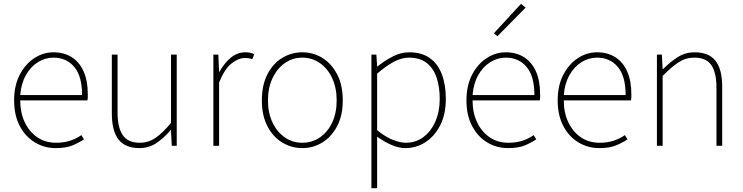

<svg xmlns="http://www.w3.org/2000/svg" viewBox="-20 -764 3892 1006"><path d="M272 12Q212 12 162.5 -18Q113 -48 83.5 -104Q54 -160 54 -238Q54 -316 83.5 -372.5Q113 -429 160 -459.5Q207 -490 260 -490Q315 -490 355.5 -464.5Q396 -439 418 -390Q440 -341 440 -270Q440 -263 440 -255Q440 -247 438 -238H86Q86 -174 109.5 -124Q133 -74 175 -45Q217 -16 274 -16Q315 -16 348 -27Q381 -38 406 -56L420 -34Q393 -16 359.5 -2Q326 12 272 12ZM86 -266H410Q410 -365 369 -413.5Q328 -462 260 -462Q217 -462 179 -438.5Q141 -415 116 -371Q91 -327 86 -266Z M710 12Q637 12 601.5 -32.5Q566 -77 566 -170V-478H596V-174Q596 -95 623.5 -55.5Q651 -16 712 -16Q757 -16 794 -41Q831 -66 876 -120V-478H906V0H880L876 -82H874Q838 -40 799 -14Q760 12 710 12Z M1098 0V-478H1124L1128 -388H1130Q1154 -432 1188.5 -461Q1223 -490 1266 -490Q1278 -490 1289 -488Q1300 -486 1312 -480L1302 -454Q1293 -457 1284.5 -458.5Q1276 -460 1262 -460Q1229 -460 1193 -431.5Q1157 -403 1128 -332V0Z M1564 12Q1507 12 1458.5 -17.5Q1410 -47 1381 -103Q1352 -159 1352 -238Q1352 -318 1381 -374.5Q1410 -431 1458.5 -460.5Q1507 -490 1564 -490Q1621 -490 1669 -460.5Q1717 -431 1746.5 -374.5Q1776 -318 1776 -238Q1776 -159 1746.5 -103Q1717 -47 1669 -17.5Q1621 12 1564 12ZM1564 -16Q1615 -16 1656 -44Q1697 -72 1720.5 -122Q1744 -172 1744 -238Q1744 -304 1720.5 -354.5Q1697 -405 1656 -433.5Q1615 -462 1564 -462Q1513 -462 1472.5 -433.5Q1432 -405 1408 -354.5Q1384 -304 1384 -238Q1384 -172 1408 -122Q1432 -72 1472.5 -44Q1513 -16 1564 -16Z M1926 222V-478H1952L1956 -416H1958Q1994 -445 2036.5 -467.5Q2079 -490 2124 -490Q2189 -490 2231.5 -460Q2274 -430 2295 -375Q2316 -320 2316 -246Q2316 -165 2286.5 -107.5Q2257 -50 2209 -19Q2161 12 2104 12Q2070 12 2032.5 -4Q1995 -20 1956 -48V42V222ZM2106 -16Q2158 -16 2198 -45.5Q2238 -75 2261 -127Q2284 -179 2284 -246Q2284 -307 2268 -356Q2252 -405 2216.5 -433.5Q2181 -462 2122 -462Q2085 -462 2044 -440.5Q2003 -419 1956 -378V-82Q2000 -46 2039 -31Q2078 -16 2106 -16Z M2642 12Q2582 12 2532.5 -18Q2483 -48 2453.5 -104Q2424 -160 2424 -238Q2424 -316 2453.5 -372.5Q2483 -429 2530 -459.5Q2577 -490 2630 -490Q2685 -490 2725.5 -464.5Q2766 -439 2788 -390Q2810 -341 2810 -270Q2810 -263 2810 -255Q2810 -247 2808 -238H2456Q2456 -174 2479.5 -124Q2503 -74 2545 -45Q2587 -16 2644 -16Q2685 -16 2718 -27Q2751 -38 2776 -56L2790 -34Q2763 -16 2729.5 -2Q2696 12 2642 12ZM2456 -266H2780Q2780 -365 2739 -413.5Q2698 -462 2630 -462Q2587 -462 2549 -438.5Q2511 -415 2486 -371Q2461 -327 2456 -266ZM2586 -574 2568 -590 2710 -744 2734 -724Z M3120 12Q3060 12 3010.5 -18Q2961 -48 2931.5 -104Q2902 -160 2902 -238Q2902 -316 2931.5 -372.5Q2961 -429 3008 -459.5Q3055 -490 3108 -490Q3163 -490 3203.5 -464.5Q3244 -439 3266 -390Q3288 -341 3288 -270Q3288 -263 3288 -255Q3288 -247 3286 -238H2934Q2934 -174 2957.5 -124Q2981 -74 3023 -45Q3065 -16 3122 -16Q3163 -16 3196 -27Q3229 -38 3254 -56L3268 -34Q3241 -16 3207.5 -2Q3174 12 3120 12ZM2934 -266H3258Q3258 -365 3217 -413.5Q3176 -462 3108 -462Q3065 -462 3027 -438.5Q2989 -415 2964 -371Q2939 -327 2934 -266Z M3422 0V-478H3448L3452 -402H3454Q3492 -440 3531.5 -465Q3571 -490 3620 -490Q3694 -490 3729 -445.5Q3764 -401 3764 -308V0H3734V-304Q3734 -384 3707 -423Q3680 -462 3618 -462Q3573 -462 3536 -438Q3499 -414 3452 -366V0Z"/></svg>

Font: Source Sans Variable
Style: Regular
Weight: 200
Designer: Paul D. Hunt
Foundry: Adobe Systems Incorporated
Version: Version 3.006;hotconv 1.0.111;makeotfexe 2.5.65597